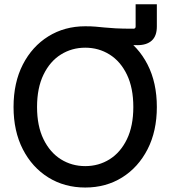

<svg xmlns="http://www.w3.org/2000/svg" viewBox="-20 -861 793 893"><path d="M376.5 -661.1V-738.8Q404.3 -738.8 424.1 -737.1Q443.8 -735.4 465.1 -733.2Q486.3 -731 517.6 -729.2Q548.8 -727.5 600.6 -727.5Q610.8 -727.5 610.8 -737.8V-841.3H709.5V-737.8Q709.5 -693.8 686 -672.4Q662.6 -650.9 618.7 -650.9Q596.7 -650.9 577.6 -652.3Q558.6 -653.8 534.2 -656Q509.8 -658.2 472.4 -659.7Q435.1 -661.1 376.5 -661.1ZM376.5 11.2Q280.3 11.2 204.8 -35.6Q129.4 -82.5 86.2 -166.7Q43 -251 43 -363.3Q43 -476.6 86.2 -560.8Q129.4 -645 204.8 -691.9Q280.3 -738.8 376.5 -738.8Q472.7 -738.8 547.9 -691.9Q623 -645 666.3 -560.8Q709.5 -476.6 709.5 -363.3Q709.5 -251 666.3 -166.7Q623 -82.5 547.9 -35.6Q472.7 11.2 376.5 11.2ZM376.5 -88.4Q439 -88.4 489.7 -120.1Q540.5 -151.9 570.3 -213.4Q600.1 -274.9 600.1 -363.3Q600.1 -452.1 570.3 -513.9Q540.5 -575.7 489.7 -607.4Q439 -639.2 376.5 -639.2Q314 -639.2 263.2 -607.4Q212.4 -575.7 182.4 -513.9Q152.3 -452.1 152.3 -363.3Q152.3 -274.9 182.4 -213.4Q212.4 -151.9 263.2 -120.1Q314 -88.4 376.5 -88.4Z"/></svg>

Font: Inter 28pt Medium
Style: Regular
Weight: 500
Designer: Rasmus Andersson
Foundry: rsms
Version: Version 4.001;git-66647c0bb